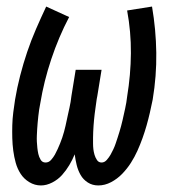

<svg xmlns="http://www.w3.org/2000/svg" viewBox="-20 -558 540 586"><path d="M105 8Q86 8 69.5 -2Q53 -12 43 -27.5Q33 -43 28 -61Q23 -79 20.5 -98Q18 -117 17.5 -136.5Q17 -156 17.5 -175.5Q18 -195 20.5 -215Q23 -235 26 -254Q32 -290 41.5 -327Q51 -364 63 -399.5Q75 -435 90 -469.5Q105 -504 121 -538L191 -506Q159 -445 136.5 -377.5Q114 -310 103 -243Q101 -233 99.5 -223.5Q98 -214 97 -204Q96 -194 95 -184Q94 -174 93.5 -164.5Q93 -155 92.5 -145Q92 -135 92.5 -125.5Q93 -116 94 -106.5Q95 -97 97 -88Q99 -79 104 -70.5Q109 -62 119 -62Q129 -62 136 -70Q143 -78 147.5 -86Q152 -94 156 -103Q160 -112 163.5 -120.5Q167 -129 170 -138Q173 -147 175.5 -156Q178 -165 180 -174Q182 -183 184 -192.5Q186 -202 188 -211Q190 -220 192 -229Q194 -238 195.5 -247Q197 -256 198 -265L211 -345H290L277 -265Q275 -256 274 -247Q273 -238 271.5 -229Q270 -220 269 -210.5Q268 -201 267 -192Q266 -183 265.5 -174Q265 -165 264.5 -156Q264 -147 264 -138Q264 -129 264 -120Q264 -111 265 -102.5Q266 -94 268.5 -85.5Q271 -77 276 -69.5Q281 -62 290 -62Q299 -62 306 -70Q313 -78 317.5 -86Q322 -94 326 -102.5Q330 -111 333 -120Q336 -129 339 -138Q342 -147 344.5 -155.5Q347 -164 349.5 -173Q352 -182 354 -191Q356 -200 358 -209Q360 -218 362 -227Q364 -236 365.5 -245Q367 -254 368 -263Q379 -330 379.5 -395.5Q380 -461 368 -526L444 -538Q456 -468 457 -397Q458 -326 446 -254Q442 -234 437.5 -214.5Q433 -195 427.5 -175.5Q422 -156 415 -136.5Q408 -117 399.5 -98Q391 -79 379.5 -61Q368 -43 353 -27.5Q338 -12 319 -2Q300 8 280 8Q262 8 248 -1Q234 -10 226 -24Q218 -38 214 -54.5Q210 -71 208 -87Q201 -70 191.5 -54Q182 -38 169.5 -24Q157 -10 139.5 -1Q122 8 105 8Z"/></svg>

Font: Iosevka Slab
Style: Italic
Weight: 400
Italic angle: -9°
Monospace: yes
Designer: Belleve Invis
Foundry: Belleve Invis
Version: Version 11.1.0; ttfautohint (v1.8.3)